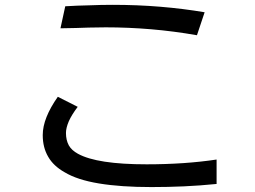

<svg xmlns="http://www.w3.org/2000/svg" viewBox="-20 -758 1040 783"><path d="M246.1 -732.4Q241.2 -710 226.6 -642.6Q295.9 -643.6 341.8 -645.5Q387.7 -646.5 411.1 -646.5Q502.9 -646.5 595.7 -638.7Q688.5 -630.9 783.2 -614.3Q793.9 -645.5 814.5 -708Q727.5 -722.7 633.8 -730.5Q540 -738.3 439.5 -738.3Q391.6 -738.3 343.8 -736.3Q294.9 -735.4 246.1 -732.4ZM215.8 -363.3Q185.5 -320.3 169.9 -281.2Q154.3 -242.2 154.3 -207Q154.3 -156.2 176.8 -118.2Q198.2 -81.1 243.2 -55.7Q294.9 -24.4 383.8 -9.8Q472.7 4.9 597.7 4.9Q664.1 4.9 729.5 2Q795.9 -1 863.3 -7.8Q863.3 -41 863.3 -107.4Q798.8 -97.7 727.5 -92.8Q655.3 -87.9 578.1 -87.9Q477.5 -87.9 407.2 -98.6Q336.9 -109.4 297.9 -130.9Q272.5 -144.5 260.7 -165Q249 -186.5 249 -215.8Q249 -236.3 260.7 -263.7Q272.5 -290 296.9 -322.3Q269.5 -335.9 215.8 -363.3Z"/></svg>

Font: Aptus Gothic JP
Style: Medium
Weight: 400
Designer: Fuminori Ogawa / Motoya
Version: Version 1